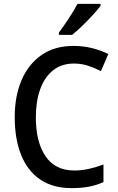

<svg xmlns="http://www.w3.org/2000/svg" viewBox="-20 -961 608 991"><path d="M362 -633Q298 -633 254 -598Q210 -563 187.5 -500.5Q165 -438 165 -356Q165 -228 215 -154.5Q265 -81 363 -81Q402 -81 439.5 -89.5Q477 -98 514 -112V-21Q478 -5 439 2.5Q400 10 350 10Q253 10 187.5 -34.5Q122 -79 89 -161.5Q56 -244 56 -357Q56 -464 91 -546.5Q126 -629 193.5 -676.5Q261 -724 360 -724Q408 -724 453.5 -713Q499 -702 539 -682L501 -594Q470 -610 435 -621.5Q400 -633 362 -633ZM499 -931Q485 -912 459 -883.5Q433 -855 404 -827Q375 -799 352 -781H284V-793Q308 -825 335 -866Q362 -907 380 -941H499Z"/></svg>

Font: Noto Sans Gurmukhi UI SemiCondensed Medium
Style: Regular
Weight: 500
Width: 4
Designer: Jelle Bosma - Monotype Design Team
Foundry: Monotype Imaging Inc.
Version: Version 2.004; ttfautohint (v1.8.4.7-5d5b)